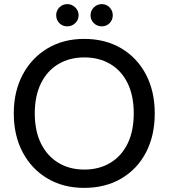

<svg xmlns="http://www.w3.org/2000/svg" viewBox="-20 -901 819 933"><path d="M389 12Q288 12 211 -33.5Q134 -79 90.5 -160.5Q47 -242 47 -350Q47 -457 90.5 -538.5Q134 -620 211 -666Q288 -712 389 -712Q492 -712 569.5 -666Q647 -620 689.5 -538.5Q732 -457 732 -350Q732 -242 689.5 -160.5Q647 -79 569.5 -33.5Q492 12 389 12ZM390 -77Q462 -77 516.5 -110Q571 -143 600.5 -204Q630 -265 630 -350Q630 -435 600.5 -496Q571 -557 516.5 -589.5Q462 -622 390 -622Q318 -622 263.5 -589.5Q209 -557 179 -496Q149 -435 149 -350Q149 -265 179 -204Q209 -143 263.5 -110Q318 -77 390 -77ZM307 -773Q284 -773 268.5 -788.5Q253 -804 253 -827Q253 -849 268.5 -865Q284 -881 307 -881Q329 -881 345.5 -865Q362 -849 362 -827Q362 -804 345.5 -788.5Q329 -773 307 -773ZM475 -773Q452 -773 436 -788.5Q420 -804 420 -827Q420 -849 436 -865Q452 -881 475 -881Q497 -881 512.5 -865Q528 -849 528 -827Q528 -804 512.5 -788.5Q497 -773 475 -773Z"/></svg>

Font: DM Sans 16pt Medium
Style: Regular
Weight: 500
Version: Version 4.004;gftools[0.9.30]